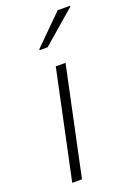

<svg xmlns="http://www.w3.org/2000/svg" viewBox="-143 -796 589 851"><g transform="rotate(-20 151.5 -370.5)"><path d="M44 0 152 -510H198L90 0ZM109 -602 110 -607 245 -741H303L302 -736L147 -602Z"/></g></svg>

Font: Saira ExtraLight
Style: Italic
Weight: 200
Italic angle: -12°
Designer: Hector Gatti with collaboration of the Omnibus-Type team
Foundry: Omnibus-Type
Version: Version 1.100; ttfautohint (v1.8.3)